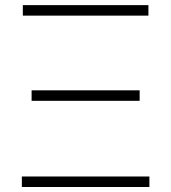

<svg xmlns="http://www.w3.org/2000/svg" viewBox="-20 -748 685 768"><path d="M67.4 0V-42H577.6V0ZM106.4 -344.7V-386.7H538.6V-344.7ZM71.3 -685.5V-727.5H573.7V-685.5Z"/></svg>

Font: Inter 16pt ExtraLight
Style: Regular
Weight: 250
Version: Version 4.001;git-66647c0bb